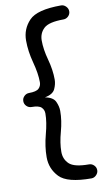

<svg xmlns="http://www.w3.org/2000/svg" viewBox="-127 -1026 754 1351"><g transform="rotate(-10 250.5 -351.0)"><path d="M277.8 -463.4Q277.8 -431.2 262 -396.7Q246.1 -362.3 188.5 -351.6Q246.1 -340.8 262 -306.2Q277.8 -271.5 277.8 -239.3Q277.8 -170.4 256.6 -93.5Q235.4 -16.6 235.4 46.4Q235.4 98.6 271.2 132.6Q307.1 166.5 412.1 166.5Q432.1 166.5 447 181.2Q461.9 195.8 461.9 216.3Q461.9 235.8 446.8 251.2Q431.6 266.6 412.1 266.6Q240.2 266.6 183.6 207.3Q127 147.9 127 65.4Q127 -11.2 149.4 -94.5Q171.9 -177.7 171.9 -239.7Q171.9 -266.1 153.8 -283.7Q135.7 -301.3 83.5 -301.3Q63.5 -301.3 48.6 -315.9Q33.7 -330.6 33.7 -351.1V-351.6Q33.7 -372.1 48.6 -386.7Q63.5 -401.4 83.5 -401.4Q135.7 -401.4 153.8 -418.9Q171.9 -436.5 171.9 -462.9Q171.9 -524.9 149.4 -608.2Q127 -691.4 127 -768.1Q127 -850.6 183.6 -909.9Q240.2 -969.2 412.1 -969.2Q431.6 -969.2 446.8 -953.9Q461.9 -938.5 461.9 -918.9Q461.9 -898.4 447 -883.8Q432.1 -869.1 412.1 -869.1Q307.1 -869.1 271.2 -835.2Q235.4 -801.3 235.4 -749Q235.4 -686 256.6 -609.1Q277.8 -532.2 277.8 -463.4Z"/></g></svg>

Font: Cutive
Style: Regular
Weight: 400
Designer: Vernon Adams
Version: Version 1.002